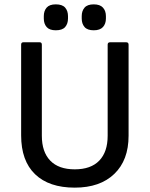

<svg xmlns="http://www.w3.org/2000/svg" viewBox="-20 -849 686 881"><path d="M323 12Q205 12 141 -49.5Q77 -111 77 -228V-644Q77 -655 87 -655H162Q172 -655 172 -644V-226Q172 -152 210.5 -112Q249 -72 323 -72Q397 -72 435.5 -112Q474 -152 474 -226V-644Q474 -655 485 -655H559Q570 -655 570 -644V-226Q570 -114 504.5 -51Q439 12 323 12ZM236 -710Q207 -710 194 -725Q181 -740 181 -764V-775Q181 -799 194 -814Q207 -829 236 -829Q266 -829 279 -814Q292 -799 292 -775V-764Q292 -740 279 -725Q266 -710 236 -710ZM410 -710Q381 -710 368 -725Q355 -740 355 -764V-775Q355 -799 368 -814Q381 -829 410 -829Q439 -829 452.5 -814Q466 -799 466 -775V-764Q466 -740 452.5 -725Q439 -710 410 -710Z"/></svg>

Font: Sofia Sans Medium
Style: Regular
Weight: 500
Designer: Botio Nikoltchev, Ani Petrova
Foundry: lettersoup
Version: Version 4.101; ttfautohint (v1.8.4.7-5d5b)